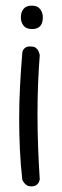

<svg xmlns="http://www.w3.org/2000/svg" viewBox="-20 -662 220 681"><path d="M91 -1Q82 -1 76 -4.5Q70 -8 66 -13Q62 -18 60.5 -21.5Q59 -25 59 -25Q53 -79 50.5 -133Q48 -187 48 -242.5Q48 -298 51 -355.5Q54 -413 59 -474Q59 -474 59.5 -477.5Q60 -481 63 -486Q66 -491 72.5 -494.5Q79 -498 90 -497Q101 -497 107 -492.5Q113 -488 116 -481.5Q119 -475 120 -470.5Q121 -466 121 -466Q117 -415 115 -363Q113 -311 113 -256.5Q113 -202 115 -144.5Q117 -87 121 -26Q121 -26 120 -22Q119 -18 116.5 -13.5Q114 -9 108 -5Q102 -1 91 -1ZM93 -559Q73 -559 63.5 -571Q54 -583 54 -600Q54 -619 63.5 -630.5Q73 -642 93 -642Q113 -642 122.5 -629.5Q132 -617 132 -600Q132 -589 128.5 -579.5Q125 -570 116.5 -564.5Q108 -559 93 -559Z"/></svg>

Font: Sour Gummy Black ExtraLight
Style: Regular
Weight: 250
Version: Version 1.000